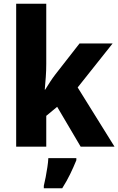

<svg xmlns="http://www.w3.org/2000/svg" viewBox="-20 -780 629 1021"><path d="M226 -440Q226 -405 223.5 -370.5Q221 -336 218 -303H220Q233 -324 247 -345.5Q261 -367 275 -385L403 -549H579L393 -315L589 0H409L284 -212L226 -164V0H66V-760H226ZM386 72Q371 109 353 146Q335 183 311 221H213V208Q218 188 223 161.5Q228 135 232 108.5Q236 82 237 61H386Z"/></svg>

Font: Noto Sans Tamil SemiCondensed ExtraBold
Style: Regular
Weight: 800
Width: 4
Designer: Jelle Bosma - Monotype Design Team
Foundry: Monotype Imaging Inc.
Version: Version 2.004; ttfautohint (v1.8.4.7-5d5b)